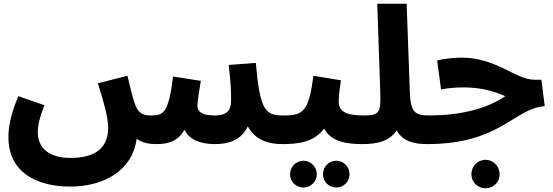

<svg xmlns="http://www.w3.org/2000/svg" viewBox="-20 -765 2956 1026"><path d="M814 5C875 5 930 -7 966 -72C989 -22 1045 5 1129 5C1196 5 1269 -13 1304 -90C1345 -14 1419 5 1488 5C1547 5 1578 -27 1578 -73C1578 -115 1554 -148 1498 -148C1399 -148 1370 -168 1347 -429L1202 -418C1213 -330 1215 -274 1215 -230C1215 -174 1192 -148 1128 -148C1055 -148 1035 -171 1035 -199C1035 -226 1045 -283 1053 -333L905 -356C881 -163 853 -149 793 -148C742 -147 717 -159 698 -218C691 -239 679 -282 661 -360L503 -320C534 -223 558 -136 558 -83C558 16 501 79 356 79C235 79 182 19 182 -57C182 -99 191 -133 217 -203L78 -251C33 -144 25 -80 25 -30C25 148 166 232 355 232C541 232 690 141 710 -23C740 -1 781 5 814 5Z M2003 -73C2003 -115 1980 -148 1924 -148C1820 -148 1790 -174 1790 -224C1790 -261 1798 -306 1802 -336L1655 -360C1630 -171 1601 -148 1498 -148L1488 5C1569 5 1657 -3 1712 -78C1743 -19 1808 5 1914 5C1973 5 2003 -27 2003 -73ZM1777 237C1816 237 1848 206 1848 166C1848 126 1816 94 1777 94C1737 94 1706 126 1706 166C1706 206 1737 237 1777 237ZM1602 237C1640 237 1673 206 1673 166C1673 126 1640 94 1602 94C1562 94 1530 126 1530 166C1530 206 1562 237 1602 237Z M2351 -73C2351 -115 2328 -148 2272 -148C2194 -148 2174 -169 2170 -275L2153 -745H1996L2012 -274C2015 -167 2011 -148 1924 -148L1914 5C2002 5 2061 -12 2100 -68C2132 -9 2195 5 2262 5C2320 5 2351 -27 2351 -73Z M2262 5C2655 5 2725 -185 2891 -198L2873 -339H2834C2738 -339 2631 -457 2448 -457C2409 -457 2355 -452 2316 -442L2337 -287C2373 -295 2423 -298 2456 -298C2543 -298 2616 -280 2680 -251C2574 -179 2428 -148 2272 -148ZM2575 241C2616 241 2650 208 2650 166C2650 124 2616 89 2575 89C2532 89 2499 124 2499 166C2499 208 2532 241 2575 241Z"/></svg>

Font: Noto Sans Arabic UI Extra
Style: Regular
Weight: 800
Designer: Nadine Chahine - Monotype Design Team
Foundry: Monotype Imaging Inc.
Version: Version 1.900